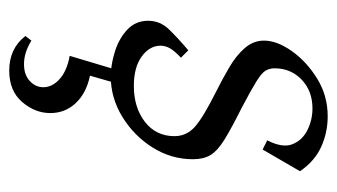

<svg xmlns="http://www.w3.org/2000/svg" viewBox="-177 -318 730 416"><g transform="rotate(90 188.0 -110.0)"><path d="M146 15Q120 15 91.5 6Q63 -3 44 -21Q25 -39 25 -66Q25 -92 44 -111.5Q63 -131 89 -153L105 -137Q90 -123 84.5 -113Q79 -103 79 -93Q79 -69 102.5 -52Q126 -35 166 -35Q213 -35 244 -59Q275 -83 275 -123Q275 -149 255 -167Q235 -185 179 -213Q151 -227 125.5 -242Q100 -257 84 -275.5Q68 -294 68 -317Q68 -345 90.5 -377Q113 -409 150 -432Q187 -455 232 -455Q267 -455 298 -441Q329 -427 351 -395L304 -314L284 -324Q301 -357 292.5 -378.5Q284 -400 262 -411Q240 -422 215 -422Q177 -422 152.5 -398.5Q128 -375 128 -340Q128 -329 133 -320.5Q138 -312 156.5 -300.5Q175 -289 213 -269Q259 -246 283 -231Q307 -216 316 -201Q325 -186 325 -163Q325 -116 299.5 -75.5Q274 -35 233 -10Q192 15 146 15ZM144 60Q182 68 203.5 91Q225 114 225 146Q225 179 201 207Q177 235 133 235Q85 235 58 200L68 187Q94 203 119 203Q142 203 155.5 190.5Q169 178 169 161Q169 142 151.5 126Q134 110 101 104L136 -13H165Z"/></g></svg>

Font: Bona Nova
Style: Italic
Weight: 400
Italic angle: -4°
Designer: Mateusz Machalski
Foundry: Capitalics
Version: Version 4.001; ttfautohint (v1.8.3)